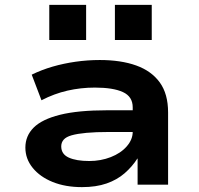

<svg xmlns="http://www.w3.org/2000/svg" viewBox="-20 -757 814 787"><path d="M316 10Q248 10 196 -11Q144 -32 114 -69Q84 -106 84 -152Q84 -200 118 -234Q152 -268 226 -286.5Q300 -305 419 -305H546V-216H427Q372 -216 334.5 -212.5Q297 -209 274 -202.5Q251 -196 241 -184.5Q231 -173 231 -157Q231 -125 262 -111Q293 -97 346 -97Q393 -97 434 -113Q475 -129 499.5 -157Q524 -185 524 -217V-317Q524 -361 484 -379.5Q444 -398 369 -398Q311 -398 256.5 -385.5Q202 -373 150 -346L110 -451Q151 -471 196 -484Q241 -497 290 -504Q339 -511 389 -511Q476 -511 538.5 -488.5Q601 -466 635 -419Q669 -372 669 -296V0H544V-107H543Q522 -74 491 -47Q460 -20 417 -5Q374 10 316 10ZM451 -593V-737H602V-593ZM182 -593V-737H333V-593Z"/></svg>

Font: Nunito Sans 7pt Expanded
Style: Bold
Weight: 700
Width: 7
Designer: Vernon Adams
Foundry: Vernon Adams
Version: Version 3.101;gftools[0.9.27]